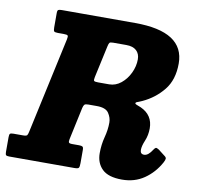

<svg xmlns="http://www.w3.org/2000/svg" viewBox="-122 -837 965 939"><g transform="rotate(10 361.0 -367.0)"><path d="M729.5 -102.5Q700.5 -49.5 653.2 -17Q606 15.5 543 15.5Q475 15.5 444.5 -14.5Q414 -44.5 414 -93Q414 -135.5 424.2 -174Q434.5 -212.5 434.5 -248Q434.5 -272.5 419.5 -295Q404.5 -317.5 360 -317.5H318Q303.5 -317.5 299 -313Q294.5 -308.5 291.5 -296L257 -135Q254.5 -123 257 -118.2Q259.5 -113.5 274.5 -113.5H308Q320.5 -113.5 325.2 -110.2Q330 -107 330 -94V-28.5Q330 -10.5 326.2 -5.2Q322.5 0 305 0H-19Q-31 0 -34.8 -3.5Q-38.5 -7 -38.5 -19V-92.5Q-38.5 -106 -34.8 -109.8Q-31 -113.5 -18 -113.5H29Q46.5 -113.5 50 -118.5Q53.5 -123.5 56.5 -138L159.5 -613Q163 -628.5 159.5 -632.5Q156 -636.5 139 -636.5H110.5Q95 -636.5 91.5 -640.8Q88 -645 88 -660V-731Q88 -744.5 92.8 -747.2Q97.5 -750 111 -750H474Q718.5 -750 718.5 -591.5Q718.5 -510.5 677.5 -459.8Q636.5 -409 576 -381Q560.5 -374 552 -371.2Q543.5 -368.5 543.5 -363.5Q543.5 -360 551 -357.2Q558.5 -354.5 573 -348.5Q634 -320.5 634 -254.5Q634 -221 621.8 -192Q609.5 -163 609.5 -144Q609.5 -123 629 -123Q649.5 -123 670 -156Q676 -165 680.2 -166.2Q684.5 -167.5 695.5 -160.5L726.5 -136.5Q737 -129.5 736.8 -122.5Q736.5 -115.5 729.5 -102.5ZM346.5 -432.5H401Q433 -432.5 459.8 -454.2Q486.5 -476 502.2 -509.2Q518 -542.5 518 -577Q518 -604.5 500.8 -620.5Q483.5 -636.5 450.5 -636.5H385Q370.5 -636.5 367 -632.2Q363.5 -628 360.5 -614L326 -455.5Q322.5 -439.5 326.2 -436Q330 -432.5 346.5 -432.5Z"/></g></svg>

Font: Besley* Narrow Heavy
Style: Italic
Weight: 800
Width: 4
Italic angle: -13°
Designer: Owen Earl
Foundry: indestructible type*
Version: Version 3.000; ttfautohint (v1.8.3)